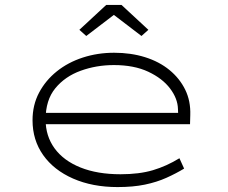

<svg xmlns="http://www.w3.org/2000/svg" viewBox="-20 -749 925 779"><path d="M457 10Q355 10 276.5 -24.5Q198 -59 155 -120Q112 -181 112 -261Q112 -323 138.5 -373Q165 -423 210.5 -459.5Q256 -496 316 -515.5Q376 -535 443 -535Q511 -535 568.5 -517Q626 -499 667.5 -465Q709 -431 731.5 -385Q754 -339 752 -282L751 -245H156V-291H724L703 -283L702 -307Q701 -349 670 -390Q639 -431 581.5 -458Q524 -485 442 -485Q371 -485 307.5 -462Q244 -439 204.5 -391Q165 -343 165 -264Q165 -197 201.5 -147Q238 -97 306.5 -69.5Q375 -42 469 -42Q545 -42 600.5 -58.5Q656 -75 708 -107L727 -65Q694 -45 655 -27.5Q616 -10 568 0Q520 10 457 10ZM330 -603 302 -628 411 -729H473L582 -628L554 -603L427 -700H457Z"/></svg>

Font: Lexend Zetta ExtraLight
Style: Regular
Weight: 250
Version: Version 1.007